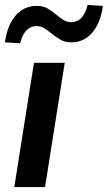

<svg xmlns="http://www.w3.org/2000/svg" viewBox="-30 -760 438 780"><path d="M28 0 108 -505H233L153 0ZM52 -584 -10 -588Q0 -659 34 -697.5Q68 -736 119 -736Q146 -736 164.5 -725Q183 -714 199 -700Q213 -688 227.5 -679Q242 -670 259 -670Q309 -670 326 -740L388 -736Q378 -665 344 -626.5Q310 -588 260 -588Q233 -588 213.5 -600Q194 -612 178 -625Q164 -636 150 -645Q136 -654 119 -654Q69 -654 52 -584Z"/></svg>

Font: Mulish ExtraLight
Style: Bold Italic
Weight: 700
Italic angle: -9°
Version: Version 3.603